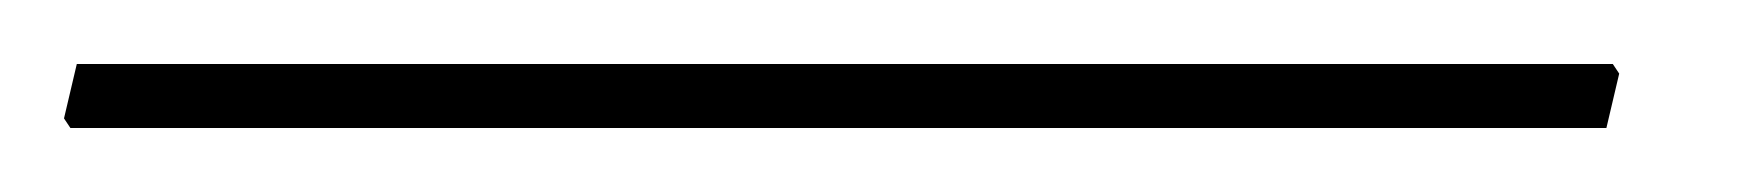

<svg xmlns="http://www.w3.org/2000/svg" viewBox="-75 66 550 60"><path d="M431 89 427 106H-53L-55 103L-51 86H429Z"/></svg>

Font: Luna Sans Thin
Style: Italic
Weight: 250
Italic angle: -7°
Designer: Juan Pablo del Peral
Foundry: Huerta Tipografica
Version: Version 2.001; ttfautohint (v1.5)